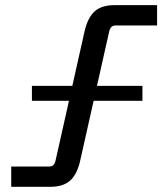

<svg xmlns="http://www.w3.org/2000/svg" viewBox="-20 -723 652 743"><path d="M23.4 0V-78.6H170.4Q181.2 -78.6 186.8 -84.5Q192.4 -90.3 195.3 -103L307.1 -601.1Q319.3 -654.8 346.2 -679Q373 -703.1 423.8 -703.1H587.9V-624.5H427.7Q417 -624.5 411.1 -618.7Q405.3 -612.8 402.3 -600.1L290.5 -102.1Q278.8 -49.3 252 -24.7Q225.1 0 173.8 0ZM103.5 -333V-390.6H531.2V-333Z"/></svg>

Font: Schibsted Grotesk Medium
Style: Regular
Weight: 500
Designer: Bakken & Baeck AS, Henrik Kongsvoll
Foundry: Schibsted ASA
Version: Version 1.100;gftools[0.9.25]